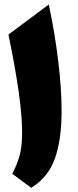

<svg xmlns="http://www.w3.org/2000/svg" viewBox="-20 -851 358 878"><path d="M203.1 -830.6Q231.9 -693.8 246.8 -567.6Q261.7 -441.4 261.7 -343.8Q261.7 -213.4 231.4 -127Q201.2 -40.5 122.6 7.8L36.1 -56.2Q57.6 -96.7 69.3 -138.2Q81.1 -179.7 81.1 -244.6Q81.1 -318.8 65.9 -428Q50.8 -537.1 18.6 -692.9Z"/></svg>

Font: Pinar DS4-ExtraBold
Style: Regular
Weight: 800
Designer: Amin Abedi
Version: Version 2.000